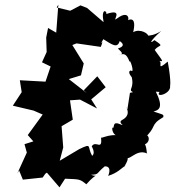

<svg xmlns="http://www.w3.org/2000/svg" viewBox="-20 -770 750 823"><path d="M78 0 163 -9 174 -25 181 -30 235 33 259 -4C320 -1 321 -4 350 20C400 -37 400 -7 370 -21C406 -22 391 -26 429 -57C466 -58 440 -8 443 -16C485 -29 500 -49 520 -62C496 -39 548 -94 518 -105C528 -65 560 -136 611 -112C608 -98 611 -180 584 -147C644 -153 608 -220 596 -175C657 -230 619 -232 680 -268C682 -281 679 -278 638 -292C660 -298 683 -307 648 -377L664 -376C643 -349 715 -367 709 -403C708 -397 716 -414 699 -506C647 -462 680 -504 662 -509C680 -507 683 -501 643 -556C662 -581 688 -567 642 -598C617 -577 626 -598 671 -637C613 -601 587 -628 614 -615C621 -623 581 -650 551 -632C568 -706 530 -690 510 -669C541 -669 540 -735 482 -691C453 -669 518 -738 436 -710C439 -725 412 -737 424 -675L353 -736L325 -747L281 -724L223 -738L230 -750L221 -630L186 -650L178 -609L180 -547L160 -503L197 -485L175 -420L65 -426L73 -375L35 -317L124 -296L163 -279L99 -191L123 -164L85 -152L95 -116L54 -26L62 -39ZM537 -372 526 -301C504 -329 555 -283 504 -256C478 -243 533 -223 485 -241C467 -244 470 -235 466 -222C455 -231 461 -178 499 -188C442 -200 410 -169 413 -184C420 -120 392 -170 374 -144C368 -148 393 -117 375 -102C352 -142 377 -158 320 -131L236 -81L251 -138L244 -229L292 -257L280 -340L323 -343L396 -305L371 -344L433 -396L397 -443L339 -383L352 -371L275 -431L327 -447L339 -498L290 -577L308 -584L412 -569C432 -617 397 -557 423 -602C459 -580 483 -560 493 -594C526 -572 487 -563 487 -563C479 -562 525 -536 488 -536C510 -538 520 -546 536 -504C535 -525 560 -451 541 -468C514 -462 575 -407 543 -446C559 -389 526 -387 550 -375Z"/></svg>

Font: Asimov Aggro
Style: It
Weight: 500
Designer: Google
Version: Version 2.000980; 2014